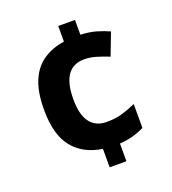

<svg xmlns="http://www.w3.org/2000/svg" viewBox="-134 -825 840 937"><g transform="rotate(-20 286.0 -357.0)"><path d="M362 -724V-647Q409 -645 444.5 -634.5Q480 -624 508 -611L464 -496Q429 -510 398.5 -519Q368 -528 338 -528Q222 -528 222 -363Q222 -281 252 -242Q282 -203 338 -203Q384 -203 418 -213Q452 -223 491 -240V-116Q460 -101 428.5 -92.5Q397 -84 362 -82V10H275V-86Q178 -100 124 -166Q70 -232 70 -362Q70 -456 95.5 -514.5Q121 -573 167.5 -603.5Q214 -634 275 -643V-724Z"/></g></svg>

Font: Noto Sans
Style: Bold
Weight: 700
Designer: Monotype Design Team
Foundry: Monotype Imaging Inc.
Version: Version 2.000;GOOG;noto-source:20170915:90ef993387c0; ttfaut